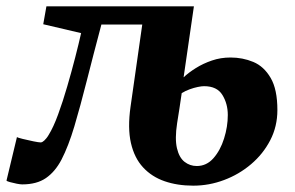

<svg xmlns="http://www.w3.org/2000/svg" viewBox="-52 -574 932 606"><path d="M441.5 -496.5H268Q242.5 -400.5 222 -319.5Q201.5 -238.5 182.8 -175.5Q164 -112.5 142 -70Q122 -32 93 -12Q64 8 18 8Q12 8 0.8 5.8Q-10.5 3.5 -20.5 0.8Q-30.5 -2 -31.5 -4L1.5 -141.5Q3.5 -139.5 19.8 -135.5Q36 -131.5 53.2 -128Q70.5 -124.5 76 -124.5Q79 -124.5 81.8 -126Q84.5 -127.5 87.8 -130.5Q91 -133.5 94.5 -137.8Q98 -142 101.5 -148Q116.5 -172 131.5 -213Q146.5 -254 160.2 -301.2Q174 -348.5 185.5 -393.2Q197 -438 204 -469.5L84.5 -497.5L94.5 -554H560ZM558 12Q508 12 467.5 -2Q427 -16 399.5 -45.8Q372 -75.5 361.2 -122.8Q350.5 -170 360 -237L397 -496.5L442.5 -530.5L560 -554L527.5 -330Q543.5 -345 566.2 -359.2Q589 -373.5 616.8 -383Q644.5 -392.5 675.5 -392.5Q714 -392.5 747.5 -378.5Q781 -364.5 802.2 -328.2Q823.5 -292 823.5 -226.5Q823.5 -175 801 -131.5Q778.5 -88 740.5 -55.8Q702.5 -23.5 655.2 -5.8Q608 12 558 12ZM569 -50Q600 -50 621.8 -74.8Q643.5 -99.5 655.2 -136.8Q667 -174 667 -211Q667 -246.5 650 -274.2Q633 -302 592 -302Q584.5 -302 572.2 -299.5Q560 -297 546.8 -292.2Q533.5 -287.5 521.5 -280Q518 -256.5 514.5 -232.5Q511 -208.5 507 -185Q499.5 -136 506.5 -106.2Q513.5 -76.5 530.5 -63.2Q547.5 -50 569 -50Z"/></svg>

Font: Merriweather 20pt Black
Style: Italic
Weight: 900
Italic angle: -7.8°
Version: Version 2.101